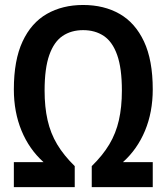

<svg xmlns="http://www.w3.org/2000/svg" viewBox="-20 -770 686 790"><path d="M37 0V-103H159Q100 -156 68.5 -232.5Q37 -309 37 -402Q37 -522.5 72.8 -599.2Q108.5 -676 172.8 -712.8Q237 -749.5 322 -749.5Q408 -749.5 472.2 -712.8Q536.5 -676 572.5 -599.2Q608.5 -522.5 608.5 -402Q608.5 -309 576.8 -232.5Q545 -156 486 -103H608.5V0H357.5V-86.5Q402.5 -130.5 429.8 -176Q457 -221.5 469.2 -275.5Q481.5 -329.5 481.5 -397.5Q481.5 -489 462.2 -543.5Q443 -598 407.2 -622Q371.5 -646 322 -646Q273 -646 237.5 -622Q202 -598 182.8 -543.5Q163.5 -489 163.5 -397.5Q163.5 -329.5 175.8 -275.5Q188 -221.5 215.2 -176Q242.5 -130.5 287.5 -86.5V0Z"/></svg>

Font: Encode Sans Cnd SmBold
Style: Regular
Weight: 600
Width: 3
Designer: Multiple Designers
Foundry: Impallari Type
Version: Version 3.002; ttfautohint (v1.8.3) -l 8 -r 50 -G 200 -x 14 